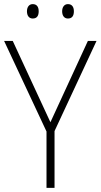

<svg xmlns="http://www.w3.org/2000/svg" viewBox="-20 -1006 489 933"><path d="M111 -951C111 -930 121 -916 139 -916C160 -916 168 -930 168 -951C168 -971 160 -986 139 -986C121 -986 111 -971 111 -951ZM282 -951C282 -930 292 -916 310 -916C331 -916 339 -930 339 -951C339 -972 330 -986 310 -986C292 -986 282 -971 282 -951ZM225 -412 42 -807H0L206 -367V-93H245V-369L449 -807H407Z"/></svg>

Font: Noto Sans Kannada UI SemiCondensed ExtraLight
Style: Regular
Weight: 200
Width: 4
Designer: Jelle Bosma - Monotype Design Team
Foundry: Monotype Imaging Inc.
Version: Version 2.005